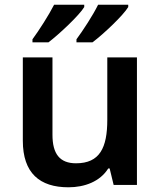

<svg xmlns="http://www.w3.org/2000/svg" viewBox="-20 -786 682 816"><path d="M525 -756V-766H397C375 -721 333 -657 305 -619V-606H373C421 -642 504 -721 525 -756ZM338 -756V-766H210C187 -721 146 -657 118 -619V-606H186C233 -642 317 -721 338 -756ZM562 -542H436V-277C436 -158 404 -92 303 -92C234 -92 203 -132 203 -213V-542H77V-188C77 -50 149 10 271 10C339 10 405 -14 440 -70H446L463 0H562Z"/></svg>

Font: Noto Sans Arabic UI SmBd
Style: Regular
Weight: 600
Designer: Monotype Design Team, Nadine Chahine and Nizar Qandah
Foundry: Monotype Imaging Inc.
Version: Version 2.010